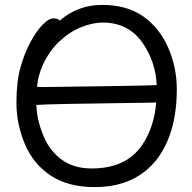

<svg xmlns="http://www.w3.org/2000/svg" viewBox="-20 -739 785 783"><path d="M354 -52Q495 -52 560 -148Q609 -221 617 -321Q593 -321 570 -320Q169 -315 128 -311Q131 -251 153 -195Q177 -130 227.5 -91Q278 -52 354 -52ZM156 -384Q571 -389 619 -392Q615 -487 561 -565Q503 -647 399 -647Q357 -647 309.5 -627.5Q262 -608 221 -569Q180 -530 154 -473Q135 -430 131 -385ZM366 24Q257 24 186 -23.5Q115 -71 81 -152.5Q47 -234 47 -320Q47 -405 63.5 -464Q80 -523 104.5 -568Q129 -613 154 -638.5Q179 -664 198 -664Q216 -664 224 -655Q297 -719 397 -719Q497 -719 563.5 -672.5Q630 -626 665.5 -545.5Q701 -465 701 -375Q701 -198 621 -91Q532 24 366 24Z"/></svg>

Font: ToneOZ-Pinyin-WenKai-Medium
Style: Medium
Weight: 700
Designer: Fontworks Inc.
Foundry: ToneOZ
Version: Version 0.240331